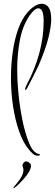

<svg xmlns="http://www.w3.org/2000/svg" viewBox="-20 -665 291 1016"><path d="M179 159Q166 159 154.5 149Q143 139 135 129Q103 92 81.5 31Q60 -30 49 -103.5Q38 -177 38 -253Q38 -324 47.5 -391Q57 -458 77 -513Q97 -568 127 -601Q166 -645 202 -645Q224 -645 237.5 -625.5Q251 -606 251 -564Q251 -524 235.5 -462.5Q220 -401 183 -316Q170 -288 155.5 -260Q141 -232 125 -201Q119 -189 115 -189Q113 -189 113 -193Q113 -201 120 -214Q211 -385 211 -554Q211 -621 183 -621Q163 -621 136 -582Q99 -527 85 -451.5Q71 -376 71 -299Q71 -241 76 -186.5Q81 -132 88 -88Q91 -69 97 -37Q103 -5 113 30.5Q123 66 135.5 95.5Q148 125 163 138Q167 141 171.5 144.5Q176 148 182 149Q191 149 191 154Q191 159 179 159ZM50 331Q49 330 56.5 320.5Q64 311 75.5 297Q87 283 95.5 266.5Q104 250 104 234Q104 226 101 219Q99 217 99 211Q99 200 112 190Q114 189 117 189Q124 189 130.5 193Q137 197 141 202Q144 206 144 213Q144 224 135 242Q124 261 104.5 283Q85 305 69 319Q53 333 50 331Z"/></svg>

Font: Inspiration
Style: Regular
Weight: 400
Designer: Robert E. Leuschke
Foundry: Robert E. Leuschke
Version: Version 2.010; ttfautohint (v1.8.3)